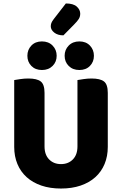

<svg xmlns="http://www.w3.org/2000/svg" viewBox="-20 -1070 704 1108"><path d="M332 18Q269 18 219 1Q169 -16 134 -47.5Q99 -79 80.5 -123.5Q62 -168 62 -222V-608Q74 -610 97 -613.5Q120 -617 143 -617Q193 -617 215 -600Q237 -583 237 -534V-225Q237 -177 263.5 -150Q290 -123 332 -123Q374 -123 400.5 -150Q427 -177 427 -225V-608Q439 -610 462 -613.5Q485 -617 508 -617Q558 -617 580 -600Q602 -583 602 -534V-222Q602 -168 583.5 -123.5Q565 -79 530 -47.5Q495 -16 445 1Q395 18 332 18ZM307 -748Q307 -713 283.5 -689.5Q260 -666 222 -666Q184 -666 161 -689.5Q138 -713 138 -748Q138 -783 161 -807Q184 -831 222 -831Q260 -831 283.5 -807Q307 -783 307 -748ZM522 -748Q522 -713 499 -689.5Q476 -666 438 -666Q400 -666 376.5 -689.5Q353 -713 353 -748Q353 -783 376.5 -807Q400 -831 438 -831Q476 -831 499 -807Q522 -783 522 -748ZM360 -1050Q403 -1050 423 -1032Q443 -1014 443 -991Q443 -974 434.5 -960.5Q426 -947 408 -929L346 -866Q313 -866 293 -882Q273 -898 273 -918Q273 -928 276.5 -937.5Q280 -947 291 -961Z"/></svg>

Font: Baloo Thambi 2 ExtraBold
Style: Regular
Weight: 800
Designer: Aadarsh Rajan and Ek Type
Foundry: Ek Type
Version: Version 1.640;hotconv 1.0.111;makeotfexe 2.5.65597; ttfautoh